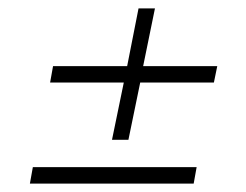

<svg xmlns="http://www.w3.org/2000/svg" viewBox="-20 -539 585 456"><path d="M246 -207 274 -343H99L106 -382H282L309 -519H348L320 -382H496L488 -343H313L285 -207ZM51 -103 58 -142H447L440 -103Z"/></svg>

Font: Piazzolla ExtraLight
Style: Italic
Weight: 200
Italic angle: -11.3°
Designer: Juan Pablo del Peral
Foundry: Huerta Tipografica
Version: Version 1.330